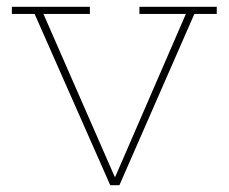

<svg xmlns="http://www.w3.org/2000/svg" viewBox="-20 -546 674 566"><path d="M391 -526H619V-505H553L332 0H305L82 -505H15V-526H245V-505H108L329 0L305 -25H330L309 0L528 -505H391Z"/></svg>

Font: Hepta Slab ExtraLight ExtraLight
Style: Regular
Weight: 250
Version: Version 1.102